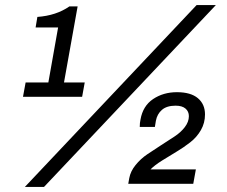

<svg xmlns="http://www.w3.org/2000/svg" viewBox="-20 -718 885 750"><path d="M77.1 12.2 748 -698.2H823.2L151.9 12.2ZM69.8 -339.8 80.1 -396H168.9L207 -610.8H119.1L126 -651.9Q199.7 -657.2 251 -692.9H283.2L230 -396H311L300.8 -339.8ZM481 0 484.9 -22Q489.7 -48.8 509.5 -73.2Q529.3 -97.7 554.9 -115Q580.6 -132.3 609.4 -150.9Q638.2 -169.4 662.1 -185.1Q686 -200.7 701.9 -221.4Q717.8 -242.2 717.8 -264.2Q717.8 -282.7 704.6 -293.9Q691.4 -305.2 666 -305.2Q631.3 -305.2 612.5 -288.8Q593.8 -272.5 588.9 -246.1L585 -222.2H525.9Q525.9 -237.8 528.8 -251Q538.1 -304.2 578.1 -331.1Q618.2 -357.9 670.9 -357.9Q725.1 -357.9 752.9 -334.5Q780.8 -311 780.8 -271Q780.8 -237.8 764.9 -210Q749 -182.1 722.9 -161.9Q696.8 -141.6 669.7 -125.5Q642.6 -109.4 613 -90.8Q583.5 -72.3 567.9 -56.2H745.1L734.9 0Z"/></svg>

Font: Archivo
Style: Italic
Weight: 400
Italic angle: -10°
Designer: Hector Gatti
Foundry: Omnibus-Type
Version: Version 2.001